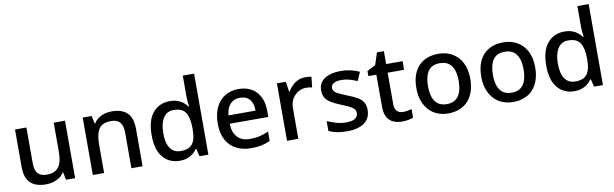

<svg xmlns="http://www.w3.org/2000/svg" viewBox="-48 -1262 5677 1774"><g transform="rotate(-10 2791.0 -375.0)"><path d="M547 -539V0H462L447 -71H442Q425 -43 398 -25Q371 -7 339 1.5Q307 10 273 10Q210 10 166.5 -10.5Q123 -31 100.5 -74.5Q78 -118 78 -186V-539H185V-202Q185 -139 211.5 -108Q238 -77 294 -77Q350 -77 382 -99Q414 -121 427.5 -163.5Q441 -206 441 -266V-539Z M986 -549Q1080 -549 1130 -502Q1180 -455 1180 -351V0H1075V-336Q1075 -399 1048.5 -430.5Q1022 -462 964 -462Q882 -462 850.5 -413Q819 -364 819 -272V0H713V-539H797L812 -467H818Q836 -495 862 -513Q888 -531 920 -540Q952 -549 986 -549Z M1528 10Q1431 10 1371.5 -60Q1312 -130 1312 -268Q1312 -407 1372 -478Q1432 -549 1530 -549Q1571 -549 1601.5 -538.5Q1632 -528 1654.5 -510Q1677 -492 1693 -470H1699Q1697 -484 1694 -510.5Q1691 -537 1691 -558V-760H1797V0H1714L1696 -72H1691Q1676 -49 1653.5 -30.5Q1631 -12 1600 -1Q1569 10 1528 10ZM1553 -77Q1631 -77 1663 -120.5Q1695 -164 1695 -251V-267Q1695 -362 1664.5 -412Q1634 -462 1552 -462Q1487 -462 1454 -409.5Q1421 -357 1421 -266Q1421 -175 1454 -126Q1487 -77 1553 -77Z M2175 -549Q2246 -549 2297 -519.5Q2348 -490 2375.5 -435Q2403 -380 2403 -305V-247H2041Q2043 -164 2084.5 -120Q2126 -76 2201 -76Q2253 -76 2293.5 -85.5Q2334 -95 2377 -114V-26Q2337 -8 2295.5 1Q2254 10 2197 10Q2119 10 2059 -21Q1999 -52 1965.5 -113.5Q1932 -175 1932 -265Q1932 -356 1962.5 -419Q1993 -482 2047.5 -515.5Q2102 -549 2175 -549ZM2175 -467Q2118 -467 2083.5 -430Q2049 -393 2043 -325H2297Q2297 -367 2284 -399Q2271 -431 2244 -449Q2217 -467 2175 -467Z M2801 -549Q2815 -549 2832 -547.5Q2849 -546 2860 -544L2849 -445Q2838 -448 2823 -450Q2808 -452 2795 -452Q2765 -452 2737.5 -440.5Q2710 -429 2688 -407.5Q2666 -386 2653.5 -355Q2641 -324 2641 -284V0H2535V-539H2619L2633 -443H2637Q2654 -472 2678 -496Q2702 -520 2733 -534.5Q2764 -549 2801 -549Z M3318 -152Q3318 -99 3292 -63Q3266 -27 3217 -8.5Q3168 10 3099 10Q3042 10 3001.5 1.5Q2961 -7 2927 -23V-116Q2963 -99 3010 -85.5Q3057 -72 3102 -72Q3162 -72 3188.5 -91Q3215 -110 3215 -142Q3215 -160 3205 -174.5Q3195 -189 3167.5 -204.5Q3140 -220 3087 -240Q3036 -261 3000 -281.5Q2964 -302 2945 -330.5Q2926 -359 2926 -404Q2926 -474 2982.5 -511.5Q3039 -549 3132 -549Q3181 -549 3224.5 -539.5Q3268 -530 3309 -511L3274 -430Q3239 -445 3202 -455.5Q3165 -466 3127 -466Q3079 -466 3054 -451Q3029 -436 3029 -409Q3029 -390 3040.5 -376Q3052 -362 3081 -348Q3110 -334 3160 -314Q3210 -295 3245.5 -275Q3281 -255 3299.5 -226Q3318 -197 3318 -152Z M3638 -76Q3659 -76 3681 -80Q3703 -84 3719 -89V-9Q3702 -1 3673 4.5Q3644 10 3615 10Q3571 10 3534.5 -5Q3498 -20 3476 -57Q3454 -94 3454 -160V-458H3379V-506L3458 -546L3495 -660H3560V-539H3714V-458H3560V-162Q3560 -118 3581.5 -97Q3603 -76 3638 -76Z M4302 -270Q4302 -203 4284 -151Q4266 -99 4233 -63Q4200 -27 4153 -8.5Q4106 10 4047 10Q3993 10 3947 -8.5Q3901 -27 3867.5 -63Q3834 -99 3815 -151Q3796 -203 3796 -271Q3796 -360 3826.5 -422Q3857 -484 3914.5 -516.5Q3972 -549 4050 -549Q4124 -549 4180.5 -516.5Q4237 -484 4269.5 -422Q4302 -360 4302 -270ZM3905 -270Q3905 -210 3920 -166.5Q3935 -123 3967 -100Q3999 -77 4049 -77Q4099 -77 4131 -100Q4163 -123 4178 -166.5Q4193 -210 4193 -270Q4193 -332 4177.5 -374Q4162 -416 4130.5 -438.5Q4099 -461 4048 -461Q3973 -461 3939 -411Q3905 -361 3905 -270Z M4911 -270Q4911 -203 4893 -151Q4875 -99 4842 -63Q4809 -27 4762 -8.5Q4715 10 4656 10Q4602 10 4556 -8.5Q4510 -27 4476.5 -63Q4443 -99 4424 -151Q4405 -203 4405 -271Q4405 -360 4435.5 -422Q4466 -484 4523.5 -516.5Q4581 -549 4659 -549Q4733 -549 4789.5 -516.5Q4846 -484 4878.5 -422Q4911 -360 4911 -270ZM4514 -270Q4514 -210 4529 -166.5Q4544 -123 4576 -100Q4608 -77 4658 -77Q4708 -77 4740 -100Q4772 -123 4787 -166.5Q4802 -210 4802 -270Q4802 -332 4786.5 -374Q4771 -416 4739.5 -438.5Q4708 -461 4657 -461Q4582 -461 4548 -411Q4514 -361 4514 -270Z M5230 10Q5133 10 5073.5 -60Q5014 -130 5014 -268Q5014 -407 5074 -478Q5134 -549 5232 -549Q5273 -549 5303.5 -538.5Q5334 -528 5356.5 -510Q5379 -492 5395 -470H5401Q5399 -484 5396 -510.5Q5393 -537 5393 -558V-760H5499V0H5416L5398 -72H5393Q5378 -49 5355.5 -30.5Q5333 -12 5302 -1Q5271 10 5230 10ZM5255 -77Q5333 -77 5365 -120.5Q5397 -164 5397 -251V-267Q5397 -362 5366.5 -412Q5336 -462 5254 -462Q5189 -462 5156 -409.5Q5123 -357 5123 -266Q5123 -175 5156 -126Q5189 -77 5255 -77Z"/></g></svg>

Font: Noto Sans Armenian Medium
Style: Regular
Weight: 500
Designer: Monotype Design Team
Foundry: Monotype Imaging Inc.
Version: Version 2.007